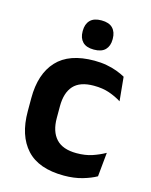

<svg xmlns="http://www.w3.org/2000/svg" viewBox="-107 -750 655 832"><g transform="rotate(15 221.0 -334.0)"><path d="M260.5 12.5Q147 12.5 92.2 -47.5Q37.5 -107.5 37.5 -216V-276Q37.5 -384 92.5 -443.5Q147.5 -503 260.5 -503Q290 -503 315.8 -498.2Q341.5 -493.5 362.8 -485.5Q384 -477.5 400 -468.5L410.5 -361Q386 -376.5 355.8 -387Q325.5 -397.5 286 -397.5Q224 -397.5 195.2 -365.8Q166.5 -334 166.5 -273.5V-220.5Q166.5 -160.5 196.2 -128Q226 -95.5 288 -95.5Q327.5 -95.5 358 -105.8Q388.5 -116 415 -131L404.5 -23Q380 -9 343 1.8Q306 12.5 260.5 12.5ZM244.5 -548.5Q210.5 -548.5 194 -565.5Q177.5 -582.5 177.5 -612V-615Q177.5 -645 194 -662.2Q210.5 -679.5 244.5 -679.5Q279 -679.5 295.5 -662.2Q312 -645 312 -615V-612Q312 -582.5 295.5 -565.5Q279 -548.5 244.5 -548.5Z"/></g></svg>

Font: Anek Latin Medium SemiBold
Style: Regular
Weight: 600
Version: Version 1.003